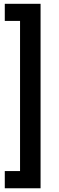

<svg xmlns="http://www.w3.org/2000/svg" viewBox="-20 -840 311 1019"><path d="M5.4 -819.8H195.3V159.2H5.4V67.9H86.4V-729H5.4Z"/></svg>

Font: Vazirmatn FD NL Medium
Style: Regular
Weight: 500
Designer: Saber Rastikerdar
Foundry: Saber Rastikerdar
Version: Version 33.003